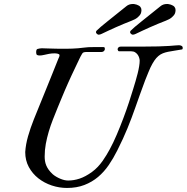

<svg xmlns="http://www.w3.org/2000/svg" viewBox="-20 -932 933 959"><path d="M106 -172.4Q108.4 -210.4 120.1 -251.5Q131.8 -292.5 148.9 -335.4Q166 -377.9 181.4 -415.5Q196.8 -453.1 211.4 -489.3Q226.1 -525.4 240.7 -561.8Q255.4 -598.1 271.5 -638.7Q273.4 -642.6 275.4 -647.2Q277.3 -651.9 277.3 -656.2Q277.3 -659.7 274.2 -661.4Q271 -663.1 266.8 -664.1Q262.7 -665 258.3 -665.3Q253.9 -665.5 252 -665.5Q245.1 -665.5 239 -665Q232.9 -664.6 225.1 -663.1Q214.8 -661.1 201.2 -658Q187.5 -654.8 178.7 -654.8Q168.9 -654.8 164.8 -657.7Q160.6 -660.6 160.6 -670.9Q160.6 -677.2 162.1 -681.9Q163.6 -686.5 167.5 -687.5Q172.9 -689 178.5 -689.9Q184.1 -690.9 189 -690.9Q193.4 -690.9 204.1 -690.4Q214.8 -689.9 227.8 -689.7Q240.7 -689.5 253.9 -689Q267.1 -688.5 276.4 -688.5Q296.9 -688.5 312.3 -688.5Q327.6 -688.5 341.6 -689.2Q355.5 -689.9 369.4 -690.9Q383.3 -691.9 400.9 -694.3Q409.7 -695.8 421.6 -696.3Q433.6 -696.8 445.3 -696.8H497.1Q501.5 -696.8 502.7 -694.1Q503.9 -691.4 503.9 -687.5Q503.9 -682.1 499.3 -677.2Q494.6 -672.4 487.8 -672.4H417.5Q413.1 -672.4 407.7 -672.1Q402.3 -671.9 396.5 -669.9Q393.1 -668.5 389.9 -663.1Q386.7 -657.7 381.3 -647.9Q368.2 -620.1 357.4 -597.7Q346.7 -575.2 337.6 -555.9Q328.6 -536.6 320.6 -518.6Q312.5 -500.5 304.4 -481.7Q296.4 -462.9 287.6 -441.7Q278.8 -420.4 268.1 -394.5Q255.9 -364.3 244.1 -334.5Q232.4 -304.7 223.4 -274.2Q214.4 -243.7 208.7 -212.9Q203.1 -182.1 203.1 -150.4Q203.1 -138.7 204.8 -127.7Q206.5 -116.7 210.9 -106Q215.3 -95.2 223.1 -84.2Q231 -73.2 243.7 -61.5Q251 -55.2 260.5 -49.6Q270 -43.9 280.3 -39.6Q290.5 -35.2 300.8 -32.7Q311 -30.3 320.3 -30.3Q348.6 -30.3 377.4 -39.8Q406.2 -49.3 439 -72.8Q455.6 -85 468.8 -99.1Q481.9 -113.3 492.7 -128.4Q503.4 -143.6 512.2 -158.4Q521 -173.3 528.3 -186.5Q545.9 -218.8 563.2 -259.5Q580.6 -300.3 596.2 -341.8Q611.8 -383.3 624.5 -421.9Q637.2 -460.4 645.5 -488.3Q651.4 -507.3 657.2 -527.1Q663.1 -546.9 667.7 -565.7Q672.4 -584.5 675 -600.8Q677.7 -617.2 677.7 -629.4Q677.7 -634.3 675.5 -642.3Q673.3 -650.4 668.5 -657.7Q663.6 -665 655.5 -670.4Q647.5 -675.8 635.7 -675.8H574.7Q571.8 -675.8 569.6 -679.4Q567.4 -683.1 567.4 -685.1Q567.4 -690.9 571.5 -695.1Q575.7 -699.2 583 -699.2H689.5Q738.8 -699.2 771.7 -700.2Q804.7 -701.2 825.4 -702.6Q846.2 -704.1 857.4 -705.1Q868.7 -706.1 874 -706.1Q880.4 -706.1 886.5 -703.1Q892.6 -700.2 892.6 -692.9Q892.6 -690.4 892.1 -688.2Q891.6 -686 889.2 -685.1Q867.7 -681.2 850.6 -678.7Q833.5 -676.3 819.3 -673.3Q805.2 -670.4 793.5 -665.8Q781.7 -661.1 771.2 -652.3Q760.7 -643.6 751 -629.4Q741.2 -615.2 731 -593.8Q727.1 -585.9 720.9 -570.3Q714.8 -554.7 705.1 -531.2Q689.9 -490.7 678.2 -457.8Q666.5 -424.8 656.5 -396.5Q646.5 -368.2 637 -342.8Q627.4 -317.4 616.9 -291.7Q606.4 -266.1 594 -239Q581.5 -211.9 565.4 -179.7Q546.4 -141.6 523.2 -107.7Q500 -73.7 470 -48.3Q439.9 -22.9 401.6 -8.1Q363.3 6.8 314.5 6.8Q275.9 6.8 238.5 -5.6Q201.2 -18.1 171.6 -41.3Q142.1 -64.5 124 -97.7Q106 -130.9 106 -172.4ZM683.6 -865.2Q679.7 -855.5 668 -845.5Q656.2 -835.4 637.7 -828.6Q618.7 -821.3 598.6 -813Q578.6 -804.7 558.8 -795.9Q539.1 -787.1 520.8 -778.6Q502.4 -770 487.3 -762.7Q483.9 -761.2 480.2 -760Q476.6 -758.8 473.6 -758.8H471.7Q467.8 -759.3 463.1 -763.7Q458.5 -768.1 459.5 -772.9Q460 -773.9 460.4 -775.6Q460.9 -777.3 461.9 -778.3Q478.5 -794.9 515.4 -824.2Q552.2 -853.5 610.4 -900.4Q624 -912.1 643.6 -912.1Q646 -912.1 648.4 -911.9Q650.9 -911.6 653.3 -911.1Q657.7 -910.6 663.1 -908.7Q675.8 -904.3 681.2 -897.5Q686.5 -890.6 686.5 -881.8Q686.5 -877.9 686 -875.5Q685.5 -873 685.1 -870.4Q684.6 -867.7 683.6 -865.2ZM854 -865.2Q850.1 -855.5 838.4 -845.5Q826.7 -835.4 808.1 -828.6Q789.1 -821.3 769 -813Q749 -804.7 729.2 -795.9Q709.5 -787.1 691.2 -778.6Q672.9 -770 657.7 -762.7Q654.3 -761.2 650.6 -760Q647 -758.8 644 -758.8H642.1Q638.2 -759.3 633.5 -763.7Q628.9 -768.1 629.9 -772.9Q630.4 -773.9 630.9 -775.6Q631.3 -777.3 632.3 -778.3Q648.9 -794.9 685.8 -824.2Q722.7 -853.5 780.8 -900.4Q794.4 -912.1 814 -912.1Q816.4 -912.1 818.8 -911.9Q821.3 -911.6 823.7 -911.1Q828.1 -910.6 833.5 -908.7Q846.2 -904.3 851.6 -897.5Q856.9 -890.6 856.9 -881.8Q856.9 -877.9 856.4 -875.5Q856 -873 855.5 -870.4Q855 -867.7 854 -865.2Z"/></svg>

Font: IM FELL French Canon
Style: Italic
Weight: 400
Italic angle: -17°
Designer: Igino Marini
Foundry: Igino Marini
Version: 3.00